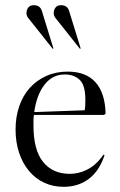

<svg xmlns="http://www.w3.org/2000/svg" viewBox="-20 -710 463 740"><path d="M381 -267H111Q109 -257 109 -247Q109 -237 109 -226Q109 -132 146 -86Q183 -40 249 -40Q282 -40 313.5 -55Q345 -70 370 -102L379 -114L383 -112L379 -101Q359 -47 319.5 -18.5Q280 10 225 10Q184 10 150 -6Q116 -22 91.5 -51.5Q67 -81 53.5 -121.5Q40 -162 40 -211Q40 -260 54.5 -301.5Q69 -343 95.5 -372Q122 -401 159 -417.5Q196 -434 241 -434Q311 -434 348 -393Q385 -352 387 -272ZM230 -423Q182 -423 151.5 -383.5Q121 -344 112 -278L306 -285Q308 -291 308.5 -302.5Q309 -314 309 -325Q309 -382 287 -402.5Q265 -423 230 -423ZM291 -523 288 -522 223 -604Q203 -629 195 -639Q187 -649 187 -659Q187 -672 194 -681Q201 -690 215 -690Q239 -690 246 -669ZM186 -523 183 -522 118 -604Q98 -629 90 -639Q82 -649 82 -659Q82 -672 89 -681Q96 -690 110 -690Q134 -690 141 -669Z"/></svg>

Font: Libre Caslon Display
Style: Regular
Weight: 400
Designer: Pablo Impallari, Rodrigo Fuenzalida
Foundry: Pablo Impallari, Rodrigo Fuenzalida
Version: Version 1.002; ttfautohint (v1.5)